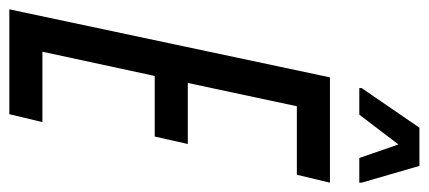

<svg xmlns="http://www.w3.org/2000/svg" viewBox="-276 -646 920 412"><g transform="rotate(90 184.0 -440.0)"><path d="M-2 0 144 -688H370L353 -617H206L156 -383H287L271 -312H141L89 -71H240L223 0ZM167 -751V-756L252 -880H334L370 -756V-751H317L288 -835L224 -751Z"/></g></svg>

Font: Saira Ultra Condensed Medium
Style: Italic
Weight: 500
Width: 1
Italic angle: -12°
Designer: Hector Gatti with collaboration of the Omnibus-Type team
Foundry: Omnibus-Type
Version: Version 1.001; ttfautohint (v1.8)